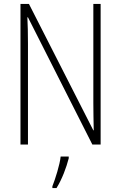

<svg xmlns="http://www.w3.org/2000/svg" viewBox="-20 -734 615 975"><path d="M491 0V-714H454V-211C454 -174 455 -120 456 -72H454L127 -714H84V0H122V-512C122 -566 121 -606 119 -646H122L449 0ZM329 70V61H288C284 102 260 177 246 212V221H267C295 176 317 117 329 70Z"/></svg>

Font: Noto Sans Malayalam Condensed ExtraLight
Style: Regular
Weight: 200
Width: 3
Designer: Jelle Bosma - Monotype Design Team
Foundry: Monotype Imaging Inc.
Version: Version 2.104